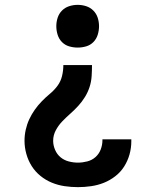

<svg xmlns="http://www.w3.org/2000/svg" viewBox="-20 -548 640 791"><path d="M300 -352Q282 -352 265 -357Q248 -362 235.5 -374.5Q223 -387 217.5 -404.5Q212 -422 212 -440Q212 -458 217.5 -475Q223 -492 235.5 -504.5Q248 -517 265 -522.5Q282 -528 300 -528Q318 -528 335 -522.5Q352 -517 364.5 -504.5Q377 -492 382.5 -475Q388 -458 388 -440Q388 -422 382.5 -404.5Q377 -387 364.5 -374.5Q352 -362 335 -357Q318 -352 300 -352ZM301 223Q274 223 246.5 219Q219 215 193.5 204.5Q168 194 146.5 176.5Q125 159 110.5 136Q96 113 88.5 86Q81 59 81 32Q81 9 86 -13.5Q91 -36 100.5 -56.5Q110 -77 123 -95.5Q136 -114 152 -130.5Q168 -147 185.5 -161.5Q203 -176 216.5 -194Q230 -212 235.5 -234.5Q241 -257 241 -280H359Q359 -257 357.5 -234Q356 -211 349 -189.5Q342 -168 330 -148.5Q318 -129 302.5 -112Q287 -95 270 -80Q253 -65 237 -48.5Q221 -32 210 -11.5Q199 9 199 32Q199 51 207 69.5Q215 88 229.5 100Q244 112 263 117Q282 122 301 122Q320 122 339.5 117Q359 112 373.5 99Q388 86 395 67.5Q402 49 402 30V26H521V34Q521 62 513.5 88.5Q506 115 491.5 138Q477 161 455 178Q433 195 408 205Q383 215 355.5 219Q328 223 301 223Z"/></svg>

Font: Iosevka Extended
Style: Bold
Weight: 700
Width: 7
Monospace: yes
Designer: Belleve Invis
Foundry: Belleve Invis
Version: Version 32.5.0; ttfautohint (v1.8.4)